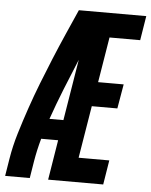

<svg xmlns="http://www.w3.org/2000/svg" viewBox="-70 -779 648 823"><g transform="rotate(5 254.5 -367.5)"><path d="M-17 0 -5 -74Q4 -130 21 -186Q38 -242 57 -297.5Q76 -353 97.5 -408Q119 -463 141.5 -517.5Q164 -572 188 -626.5Q212 -681 236 -735H526L509 -630H377L345 -435H455L437 -330H327L290 -105H422L405 0H168L196 -172H123Q116 -147 110.5 -122.5Q105 -98 101 -74L89 0ZM151 -260H211L254 -523Q227 -458 200.5 -392Q174 -326 151 -260Z"/></g></svg>

Font: Iosevka Term Curly Extrabold
Style: Italic
Weight: 800
Italic angle: -9°
Designer: Belleve Invis
Foundry: Belleve Invis
Version: Version 32.3.0